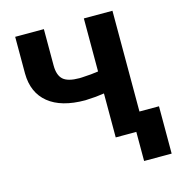

<svg xmlns="http://www.w3.org/2000/svg" viewBox="-126 -823 1040 1108"><g transform="rotate(-15 394.5 -268.5)"><path d="M646 -710.9V0H475.1V-262.7L424.8 -256.3L361.8 -252.4Q218.3 -252.4 142.1 -314.7Q65.9 -377 64.9 -491.2V-710.9H236.3V-493.7Q236.3 -435.5 264.4 -409.9Q292.5 -384.3 361.8 -384.3L376.5 -384.8Q436.5 -387.7 475.1 -394V-710.9ZM762.7 173.8H598.1V-108.9H762.7Z"/></g></svg>

Font: Roboto Black
Style: Regular
Weight: 900
Designer: Google
Version: Version 2.134; 2016